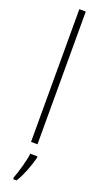

<svg xmlns="http://www.w3.org/2000/svg" viewBox="-188 -786 552 1033"><g transform="rotate(20 88.0 -269.5)"><path d="M107 0V-760H70V0ZM129 71V61H88C84 101 62 175 48 211V221H68C95 177 117 118 129 71Z"/></g></svg>

Font: Noto Sans Kannada ExtraCondensed ExtraLight
Style: Regular
Weight: 200
Width: 2
Designer: Jelle Bosma - Monotype Design Team
Foundry: Monotype Imaging Inc.
Version: Version 2.005